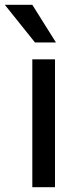

<svg xmlns="http://www.w3.org/2000/svg" viewBox="-64 -776 317 796"><path d="M164 0H70V-530H164ZM70 -756 168 -600H81L-44 -756Z"/></svg>

Font: Roundo Medium
Style: Regular
Weight: 500
Designer: Namrata Goyal (Gurmukhi), Shiva Nallaperumal (Latin)
Foundry: Indian Type Foundry
Version: Version 1.000;PS 1.0;hotconv 1.0.88;makeotf.lib2.5.647800